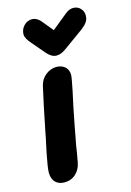

<svg xmlns="http://www.w3.org/2000/svg" viewBox="-119 -836 613 897"><g transform="rotate(-15 188.0 -387.5)"><path d="M79 1Q111 1 133.5 -19.5Q156 -40 162 -73L169 -112Q176 -160 182 -187Q189 -227 210 -332L225 -401Q238 -464 238 -476Q238 -502 221.5 -516Q205 -530 181 -530Q153 -530 129 -511.5Q105 -493 97 -460Q78 -377 53 -251L47 -220Q40 -189 33.5 -157Q27 -125 23 -99.5Q19 -74 19 -63Q19 -32 35 -15.5Q51 1 79 1ZM196 -581Q209 -581 220.5 -586Q232 -591 247 -602L340 -669Q358 -683 367 -696Q376 -709 376 -727Q376 -748 362 -762Q348 -776 328 -776Q309 -776 290 -761L214 -699L167 -756Q160 -764 149.5 -769.5Q139 -775 129 -775Q105 -775 88.5 -757.5Q72 -740 72 -716Q72 -697 97 -669L149 -608Q172 -581 196 -581Z"/></g></svg>

Font: Balsamiq Sans
Style: Bold Italic
Weight: 700
Italic angle: -12°
Designer: Michael Angeles
Foundry: Balsamiq SRL
Version: Version 1.020; ttfautohint (v1.8.4.7-5d5b);gftools[0.9.26]